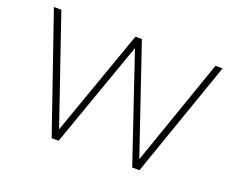

<svg xmlns="http://www.w3.org/2000/svg" viewBox="-113 -898 1330 1091"><g transform="rotate(20 552.0 -352.5)"><path d="M285 0 42 -705H87L322 -19H292L535 -705H574L807 -19H780L1019 -705H1062L816 0H772L545 -672H565L327 0Z"/></g></svg>

Font: Mulish ExtraLight ExtraLight
Style: Regular
Weight: 250
Version: Version 3.603